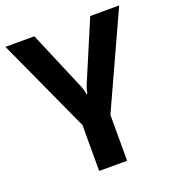

<svg xmlns="http://www.w3.org/2000/svg" viewBox="-128 -802 826 904"><g transform="rotate(-20 285.0 -350.0)"><path d="M300 -405C291 -385 287 -360 287 -360H283C283 -360 279 -385 270 -405L145 -700H0L215 -230V0H355V-230L570 -700H425Z"/></g></svg>

Font: Scada
Style: Bold
Weight: 700
Designer: Jovanny Lemonad
Foundry: Jovanny Lemonad
Version: Version 3.005